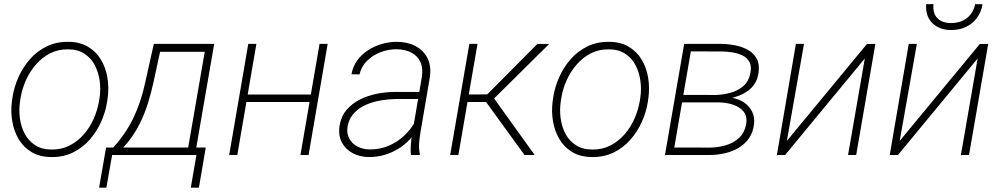

<svg xmlns="http://www.w3.org/2000/svg" viewBox="-20 -737 4758 913"><path d="M36.6 -254.4 39.1 -272.9Q46.9 -323.7 68.4 -371.3Q89.8 -418.9 123.5 -456.8Q157.2 -494.6 202.6 -516.6Q248 -538.6 303.7 -538.1Q358.9 -538.1 397.7 -515.1Q436.5 -492.2 459.5 -454.3Q482.4 -416.5 490.5 -369.4Q498.5 -322.3 492.2 -273.4L489.7 -254.9Q481.9 -204.1 460.4 -156.7Q439 -109.4 405.3 -71.5Q371.6 -33.7 326.4 -11.7Q281.2 10.3 225.6 9.8Q170.4 9.8 131.6 -12.9Q92.8 -35.6 69.8 -73.7Q46.9 -111.8 38.6 -158.7Q30.3 -205.6 36.6 -254.4ZM78.1 -272.9 75.2 -253.9Q69.3 -214.4 74.7 -174.1Q80.1 -133.8 97.9 -100.3Q115.7 -66.9 147.5 -46.4Q179.2 -25.9 225.6 -25.9Q272.9 -25.4 311.3 -45.2Q349.6 -64.9 378.4 -97.9Q407.2 -130.9 425.3 -171.9Q443.4 -212.9 450.7 -254.9L453.6 -273.4Q459.5 -313 453.9 -353.3Q448.2 -393.6 430.7 -427.2Q413.1 -460.9 381.3 -481.7Q349.6 -502.4 303.2 -502.4Q256.3 -502.9 218 -483.2Q179.7 -463.4 150.9 -430.2Q122.1 -397 103.5 -356Q85 -314.9 78.1 -272.9Z M711.4 -528.3H749.5L709 -342.3Q698.2 -293.5 683.3 -245.8Q668.5 -198.2 647 -154.1Q625.5 -109.9 595.9 -70.8Q566.4 -31.7 527.3 0H501L506.8 -35.6H518.6Q548.8 -68.8 572.8 -104.2Q596.7 -139.6 615 -177.7Q633.3 -215.8 646.7 -256.6Q660.2 -297.4 669.9 -341.8ZM727.5 -528.3H998.5L907.2 0H868.7L953.6 -490.7H722.2ZM484.4 -35.6H958.5L925.8 155.3H887.2L914.1 0H513.2L485.8 155.3H451.2Z M1469.2 -287.6 1463.4 -252H1139.2L1145 -287.6ZM1199.2 -528.3 1108.4 0H1069.8L1160.6 -528.3ZM1538.1 -528.3 1447.3 0H1408.7L1499.5 -528.3Z M1939.5 -97.2 1985.8 -370.1Q1992.7 -412.6 1979 -442.1Q1965.3 -471.7 1935.8 -487.1Q1906.2 -502.4 1864.7 -502.9Q1826.7 -502.9 1790 -489Q1753.4 -475.1 1726.1 -448.5Q1698.7 -421.9 1689.5 -383.3L1651.4 -383.8Q1657.7 -420.9 1678.7 -449.7Q1699.7 -478.5 1730 -498Q1760.3 -517.6 1795.4 -527.8Q1830.6 -538.1 1866.2 -538.1Q1917.5 -538.1 1955.8 -517.8Q1994.1 -497.6 2012.9 -460Q2031.7 -422.4 2023.9 -369.1L1979.5 -108.4Q1975.1 -83 1973.1 -56.9Q1971.2 -30.8 1976.1 -5.4L1975.6 0H1934.1Q1931.6 -24.4 1933.6 -48.8Q1935.5 -73.2 1939.5 -97.2ZM1986.3 -299.8 1982.4 -266.1H1859.9Q1827.1 -265.6 1790.8 -259.5Q1754.4 -253.4 1720.9 -239Q1687.5 -224.6 1663.8 -199.5Q1640.1 -174.3 1632.8 -136.2Q1627.4 -103 1640.6 -78.4Q1653.8 -53.7 1679.7 -40.3Q1705.6 -26.9 1736.8 -26.4Q1785.6 -25.9 1827.9 -43.7Q1870.1 -61.5 1903.6 -93.3Q1937 -125 1959 -167.5L1971.7 -138.7Q1956.1 -104.5 1931.2 -76.9Q1906.2 -49.3 1874.8 -30Q1843.3 -10.7 1807.6 -0.2Q1772 10.3 1733.9 9.8Q1691.4 9.3 1657.7 -8.3Q1624 -25.9 1606.2 -58.6Q1588.4 -91.3 1594.2 -135.7Q1601.1 -182.1 1627.2 -213.4Q1653.3 -244.6 1691.4 -263.7Q1729.5 -282.7 1772.7 -291.3Q1815.9 -299.8 1855.5 -299.8Z M2250.5 -528.3 2159.7 0H2120.6L2211.9 -528.3ZM2591.3 -527.8 2312.5 -252H2188.5L2192.9 -287.6L2296.9 -288.1L2535.6 -528.3ZM2474.1 0 2287.1 -257.8 2314.9 -289.1 2522.5 0Z M2607.9 -254.4 2610.4 -272.9Q2618.2 -323.7 2639.6 -371.3Q2661.1 -418.9 2694.8 -456.8Q2728.5 -494.6 2773.9 -516.6Q2819.3 -538.6 2875 -538.1Q2930.2 -538.1 2969 -515.1Q3007.8 -492.2 3030.8 -454.3Q3053.7 -416.5 3061.8 -369.4Q3069.8 -322.3 3063.5 -273.4L3061 -254.9Q3053.2 -204.1 3031.7 -156.7Q3010.3 -109.4 2976.6 -71.5Q2942.9 -33.7 2897.7 -11.7Q2852.5 10.3 2796.9 9.8Q2741.7 9.8 2702.9 -12.9Q2664.1 -35.6 2641.1 -73.7Q2618.2 -111.8 2609.9 -158.7Q2601.6 -205.6 2607.9 -254.4ZM2649.4 -272.9 2646.5 -253.9Q2640.6 -214.4 2646 -174.1Q2651.4 -133.8 2669.2 -100.3Q2687 -66.9 2718.8 -46.4Q2750.5 -25.9 2796.9 -25.9Q2844.2 -25.4 2882.6 -45.2Q2920.9 -64.9 2949.7 -97.9Q2978.5 -130.9 2996.6 -171.9Q3014.6 -212.9 3022 -254.9L3024.9 -273.4Q3030.8 -313 3025.1 -353.3Q3019.5 -393.6 3002 -427.2Q2984.4 -460.9 2952.6 -481.7Q2920.9 -502.4 2874.5 -502.4Q2827.6 -502.9 2789.3 -483.2Q2751 -463.4 2722.2 -430.2Q2693.4 -397 2674.8 -356Q2656.2 -314.9 2649.4 -272.9Z M3401.4 -250H3211.4L3215.8 -285.6L3377 -285.2Q3413.6 -285.6 3450.2 -294.9Q3486.8 -304.2 3513.9 -326.9Q3541 -349.6 3548.3 -391.1Q3554.7 -422.9 3543.5 -442.9Q3532.2 -462.9 3510.5 -473.4Q3488.8 -483.9 3462.4 -488Q3436 -492.2 3411.1 -492.2L3265.1 -492.7L3180.2 0H3142.1L3233.4 -528.3H3411.1Q3443.4 -527.8 3476.8 -521.2Q3510.3 -514.6 3537.4 -499.3Q3564.5 -483.9 3578.6 -457.5Q3592.8 -431.2 3586.9 -390.6Q3582.5 -360.4 3568.8 -339.1Q3555.2 -317.9 3534.7 -303.7Q3514.2 -289.6 3489.5 -280.5Q3464.8 -271.5 3438.5 -265.6ZM3358.4 0H3158.2L3172.4 -35.6L3358.4 -35.2Q3395 -35.6 3431.2 -46.1Q3467.3 -56.6 3493.7 -80.8Q3520 -105 3527.8 -145Q3534.7 -184.1 3515.6 -206.8Q3496.6 -229.5 3464.8 -239.5Q3433.1 -249.5 3401.9 -250H3269L3275.4 -285.6L3443.4 -285.2L3460 -272Q3492.2 -267.1 3517.6 -250Q3543 -232.9 3556.4 -206.3Q3569.8 -179.7 3565.4 -145Q3560.5 -106 3541 -78.6Q3521.5 -51.3 3492.2 -33.9Q3462.9 -16.6 3428.2 -8.5Q3393.6 -0.5 3358.4 0Z M3721.7 -66.9 4102.5 -527.8 4142.6 -528.3 4051.3 0H4012.7L4092.3 -459L3713.4 0H3674.3L3764.6 -528.3H3803.2Z M4258.3 -66.9 4639.2 -527.8 4679.2 -528.3 4587.9 0H4549.3L4628.9 -459L4250 0H4210.9L4301.3 -528.3H4339.8ZM4617.2 -717.3 4652.3 -716.8Q4645.5 -678.7 4625 -651.1Q4604.5 -623.5 4573 -608.9Q4541.5 -594.2 4502.9 -594.2Q4446.8 -594.2 4413.3 -627.4Q4379.9 -660.6 4384.3 -717.3H4418.9Q4414.6 -673.8 4437.3 -650.6Q4460 -627.4 4502.9 -627.4Q4547.4 -627.4 4577.6 -650.9Q4607.9 -674.3 4617.2 -717.3Z"/></svg>

Font: Roboto ExtraLight
Style: Italic
Weight: 250
Designer: Christian Robertson
Foundry: Google
Version: Version 3.009; 2024